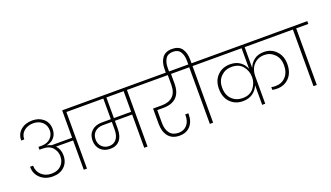

<svg xmlns="http://www.w3.org/2000/svg" viewBox="-82 -1607 3878 2247"><g transform="rotate(-20 1857.0 -483.5)"><path d="M290 -433Q365 -433 405 -473.5Q445 -514 445 -568Q445 -635 401 -674.5Q357 -714 291 -714Q221 -714 174.5 -675.5Q128 -637 128 -572H90Q90 -653 146.5 -701Q203 -749 291 -749Q374 -749 428 -701Q482 -653 482 -574Q482 -514 449 -471.5Q416 -429 351 -417V-416Q380 -412 405 -399H661V-740H853V-705H701V0H661V-365L449 -366Q496 -316 496 -241Q496 -155 441.5 -102.5Q387 -50 296 -50Q203 -50 142.5 -105Q82 -160 82 -248H120Q120 -177 169 -131.5Q218 -86 293 -86Q368 -86 413 -129.5Q458 -173 458 -243Q458 -305 416.5 -351.5Q375 -398 290 -398H254V-433Z M1038 -159Q1095 -159 1128 -200.5Q1161 -242 1161 -317V-414H1049Q988 -414 950 -379Q912 -344 912 -286Q912 -229 947.5 -194Q983 -159 1038 -159ZM1414 -448V-705H1199V-448ZM789 -705V-740H1606V-705H1455V0H1414V-414H1199V-319Q1199 -223 1157 -173.5Q1115 -124 1038 -124Q964 -124 919 -168.5Q874 -213 874 -286Q874 -361 922 -404.5Q970 -448 1048 -448H1161V-705Z M1542 -705V-740H2144V-705H2004V-585Q2004 -474 1948 -418Q1892 -362 1786 -362H1708V-203Q1708 -122 1744.5 -74.5Q1781 -27 1853 -27Q1920 -27 1959 -71.5Q1998 -116 1998 -189V-203H2037V-190Q2037 -99 1987.5 -45Q1938 9 1854 9Q1763 9 1715.5 -49Q1668 -107 1668 -206V-396H1776Q1866 -396 1915 -443Q1964 -490 1964 -585V-705Z M1952 -729V-783Q1952 -869 1991 -922.5Q2030 -976 2113 -976Q2197 -976 2234.5 -923.5Q2272 -871 2272 -783V-740H2423V-705H2272V0H2231V-705H2080V-740H2232V-785Q2232 -853 2204.5 -897Q2177 -941 2113 -941Q2048 -941 2020 -897Q1992 -853 1992 -785V-729Z M2883 0V-245Q2861 -188 2811.5 -152.5Q2762 -117 2688 -117Q2593 -117 2532 -179.5Q2471 -242 2471 -349Q2471 -452 2533 -513.5Q2595 -575 2689 -575Q2764 -575 2813 -539.5Q2862 -504 2883 -448V-705H2359V-740H3435V-705H2921V-446Q2942 -503 2990 -539Q3038 -575 3111 -575Q3202 -575 3262.5 -512.5Q3323 -450 3323 -349Q3323 -242 3264 -180Q3205 -118 3113 -118Q3084 -118 3054 -124V-158Q3079 -153 3106 -153Q3183 -153 3232.5 -205.5Q3282 -258 3282 -349Q3282 -435 3230 -487.5Q3178 -540 3103 -540Q3041 -540 2998.5 -508.5Q2956 -477 2938.5 -433.5Q2921 -390 2921 -341V0ZM2697 -152Q2788 -152 2835.5 -211.5Q2883 -271 2883 -345Q2883 -422 2836 -481Q2789 -540 2697 -540Q2618 -540 2564.5 -488Q2511 -436 2511 -349Q2511 -257 2563.5 -204.5Q2616 -152 2697 -152Z M3522 0V-705H3371V-740H3714V-705H3563V0Z"/></g></svg>

Font: Poppins ExtraLight
Style: Regular
Weight: 275
Designer: Ninad Kale (Devanagari), Jonny Pinhorn (Latin)
Foundry: Indian Type Foundry
Version: Version 3.200;PS 1.000;hotconv 16.6.54;makeotf.lib2.5.65590